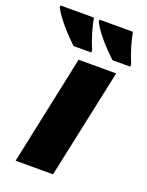

<svg xmlns="http://www.w3.org/2000/svg" viewBox="-185 -839 699 912"><g transform="rotate(20 164.5 -383.0)"><path d="M280 -606H370V-618C348 -669 333 -723 325 -766H156V-756C180 -707 236 -647 280 -606ZM83 -606H173V-618C150 -669 136 -723 128 -766H-41V-756C-16 -707 40 -647 83 -606ZM11 0H200L318 -553H128Z"/></g></svg>

Font: Noto Sans Black
Style: Italic
Weight: 900
Italic angle: -12°
Designer: Monotype Design Team
Foundry: Monotype Imaging Inc.
Version: Version 2.013